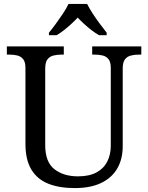

<svg xmlns="http://www.w3.org/2000/svg" viewBox="-20 -951 757 981"><path d="M362 10Q283 10 226.5 -12.5Q170 -35 140 -85Q110 -135 110 -216V-604Q110 -634 98.5 -648.5Q87 -663 68.5 -667.5Q50 -672 28 -672H15V-714H306V-672H293Q271 -672 252 -667Q233 -662 222 -647Q211 -632 211 -600V-210Q211 -123 258 -86.5Q305 -50 378 -50Q436 -50 473 -70Q510 -90 528 -125.5Q546 -161 546 -206V-604Q546 -634 534.5 -648.5Q523 -663 504.5 -667.5Q486 -672 464 -672H451V-714H702V-672H689Q667 -672 648 -667Q629 -662 618 -647Q607 -632 607 -600V-204Q607 -138 579 -90Q551 -42 496.5 -16Q442 10 362 10ZM230 -784Q246 -803 265 -829Q284 -855 302 -882Q320 -909 330 -931H425Q436 -909 453.5 -882Q471 -855 490.5 -829Q510 -803 525 -784V-771H486Q467 -782 447.5 -797Q428 -812 410 -828.5Q392 -845 377 -861Q362 -845 344 -828.5Q326 -812 307 -797Q288 -782 269 -771H230Z"/></svg>

Font: Noto Serif Armenian
Style: Regular
Weight: 400
Designer: Monotype Design Team
Foundry: Monotype Imaging Inc.
Version: Version 2.007